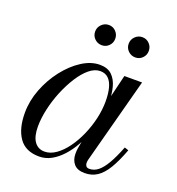

<svg xmlns="http://www.w3.org/2000/svg" viewBox="-122 -751 793 861"><g transform="rotate(20 274.0 -321.0)"><path d="M159 10Q94 10 63.2 -33.8Q32.5 -77.5 32.5 -152.5Q32.5 -210 54.2 -266.2Q76 -322.5 111.8 -368.5Q147.5 -414.5 190.5 -442.2Q233.5 -470 276 -470Q313 -470 333.8 -450Q354.5 -430 363 -397.2Q371.5 -364.5 371.5 -325.5Q371.5 -291 364.2 -252.8Q357 -214.5 343.2 -177Q329.5 -139.5 310.5 -105.8Q291.5 -72 267.8 -46Q244 -20 216.8 -5Q189.5 10 159 10ZM174 -19Q202 -19 228.5 -37.8Q255 -56.5 278 -88Q301 -119.5 318.5 -159.2Q336 -199 345.8 -241.5Q355.5 -284 355.5 -324Q355.5 -360.5 348.5 -387.5Q341.5 -414.5 326.5 -429.2Q311.5 -444 287 -444Q261 -444 235.2 -422.8Q209.5 -401.5 186.8 -365.8Q164 -330 146.2 -286.8Q128.5 -243.5 118.5 -198.8Q108.5 -154 108.5 -115Q108.5 -67.5 126 -43.2Q143.5 -19 174 -19ZM376.5 10Q341.5 10 325 -9Q308.5 -28 308.5 -58Q308.5 -66.5 309 -73.2Q309.5 -80 310.5 -85L325 -165.5L350.5 -243L365 -334L395.5 -460H480L371.5 -52Q369.5 -44.5 369.5 -36Q369.5 -27.5 374.2 -21.2Q379 -15 390 -15Q412 -15 431 -30Q450 -45 468.5 -76.8Q487 -108.5 507 -159.5L526 -153Q504.5 -95.5 482.8 -59.5Q461 -23.5 435.5 -6.8Q410 10 376.5 10ZM412.5 -555Q392.5 -555 378.2 -569Q364 -583 364 -603Q364 -623 378.2 -637.2Q392.5 -651.5 412.5 -651.5Q432.5 -651.5 446.2 -637.2Q460 -623 460 -603Q460 -583 446.2 -569Q432.5 -555 412.5 -555ZM252.5 -555Q232.5 -555 218.2 -569Q204 -583 204 -603Q204 -623 218.2 -637.2Q232.5 -651.5 252.5 -651.5Q272.5 -651.5 286.2 -637.2Q300 -623 300 -603Q300 -583 286.2 -569Q272.5 -555 252.5 -555Z"/></g></svg>

Font: Bodoni Moda
Style: Italic
Weight: 400
Italic angle: -13°
Designer: Owen Earl
Foundry: indestructible type
Version: Version 2.005